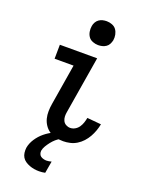

<svg xmlns="http://www.w3.org/2000/svg" viewBox="-176 -827 852 1132"><g transform="rotate(20 250.0 -261.0)"><path d="M290 8Q266 8 243.5 3Q221 -2 203 -14Q185 -26 172.5 -44.5Q160 -63 154.5 -84.5Q149 -106 149.5 -130Q150 -154 154 -177L196 -432H77L78 -520H312L253 -163Q250 -148 250.5 -133.5Q251 -119 257 -106.5Q263 -94 275.5 -87Q288 -80 302 -80Q318 -80 332.5 -88.5Q347 -97 356 -110.5Q365 -124 370 -139Q375 -154 378 -170L466 -162Q462 -141 454.5 -120Q447 -99 436 -79.5Q425 -60 409.5 -43Q394 -26 374.5 -14Q355 -2 333 3Q311 8 290 8ZM290 -595Q273 -595 256 -601.5Q239 -608 229.5 -621.5Q220 -635 217 -652.5Q214 -670 217 -688Q219 -701 225.5 -712.5Q232 -724 242.5 -731.5Q253 -739 265.5 -742Q278 -745 291 -745Q308 -745 325 -738.5Q342 -732 351.5 -718.5Q361 -705 364.5 -687.5Q368 -670 365 -652Q362 -639 356 -627.5Q350 -616 339 -608.5Q328 -601 315.5 -598Q303 -595 290 -595ZM217 223Q201 223 186 220.5Q171 218 156.5 212.5Q142 207 129.5 198.5Q117 190 109.5 177.5Q102 165 100 149.5Q98 134 100 118Q105 89 123 61.5Q141 34 166 13.5Q191 -7 220 -20.5Q249 -34 279 -40L273 0Q257 8 244 19.5Q231 31 220 45Q209 59 200 74Q191 89 188 105Q187 115 190.5 124.5Q194 134 201.5 139Q209 144 218.5 146.5Q228 149 237 149Q245 149 252.5 147.5Q260 146 268 144L255 219Q245 221 236 222Q227 223 217 223Z"/></g></svg>

Font: Iosevka Semibold
Style: Italic
Weight: 600
Italic angle: -9°
Monospace: yes
Designer: Belleve Invis
Foundry: Belleve Invis
Version: Version 32.5.0; ttfautohint (v1.8.4)